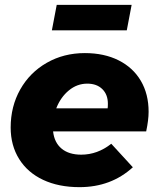

<svg xmlns="http://www.w3.org/2000/svg" viewBox="-20 -765 655 792"><path d="M593 -304Q593 -270 583 -223H199Q204 -177 234 -152Q264 -127 315 -127Q382 -127 439 -172L528 -75Q438 7 308 7Q222 7 158 -23Q94 -53 59 -109Q24 -165 24 -239Q24 -326 63.5 -396Q103 -466 173 -506Q243 -546 330 -546Q410 -546 469.5 -516Q529 -486 561 -431.5Q593 -377 593 -304ZM425 -337Q425 -375 402 -397.5Q379 -420 340 -420Q298 -420 264 -392Q230 -364 212 -318H424Q425 -324 425 -337ZM214 -745H523L503 -640H194Z"/></svg>

Font: Gontserrat
Style: Bold Italic
Weight: 700
Italic angle: -11.3°
Designer: Julieta Ulanovsky
Foundry: Julieta Ulanovsky
Version: Version 6.001